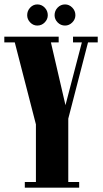

<svg xmlns="http://www.w3.org/2000/svg" viewBox="-20 -870 476 890"><path d="M95 0V-26.5H146.5V-293.5L48.5 -673.5H0V-700H252V-673.5H216L283.5 -382.5L359.5 -673.5H318.5V-700H433V-673.5H388L296.5 -320V-26.5H347V0ZM281.5 -751.5Q261.5 -751.5 247.2 -766Q233 -780.5 233 -799.5Q233 -820 247.2 -834.8Q261.5 -849.5 281.5 -849.5Q300.5 -849.5 315 -834.8Q329.5 -820 329.5 -799.5Q329.5 -780.5 315 -766Q300.5 -751.5 281.5 -751.5ZM153 -751.5Q134 -751.5 120 -766Q106 -780.5 106 -799.5Q106 -820 120 -834.8Q134 -849.5 153 -849.5Q173 -849.5 187.2 -834.8Q201.5 -820 201.5 -799.5Q201.5 -780.5 187.2 -766Q173 -751.5 153 -751.5Z"/></svg>

Font: Imbue 50pt Black
Style: Regular
Weight: 900
Designer: Tyler Finck
Foundry: Etcetera Type Company
Version: Version 1.102; ttfautohint (v1.8.3)